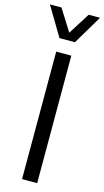

<svg xmlns="http://www.w3.org/2000/svg" viewBox="-178 -1046 593 1091"><g transform="rotate(15 118.5 -500.0)"><path d="M-28.8 -1000H39.1L119.1 -873L199.2 -1000H266.1L164.1 -829.1H73.2ZM75.2 -750H164.1V0H75.2Z"/></g></svg>

Font: ø
Style: ø
Weight: 400
Designer: Samuel Oakes
Foundry: Samuel Oakes
Version: Version 1.000;PS 001.000;hotconv 1.0.88;makeotf.lib2.5.64775